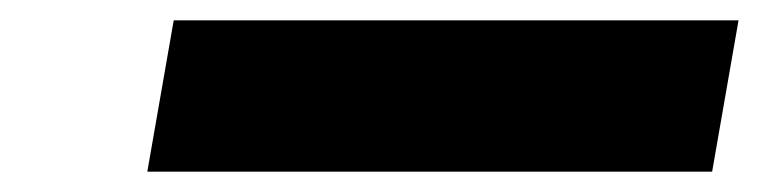

<svg xmlns="http://www.w3.org/2000/svg" viewBox="-20 -958 747 189"><path d="M125 -789 151 -938H707L681 -789Z"/></svg>

Font: Tomorrow ExtraBold
Style: Italic
Weight: 800
Italic angle: -10°
Designer: Tony de Marco, Monica Rizzolli
Foundry: Just in Type
Version: Version 2.002